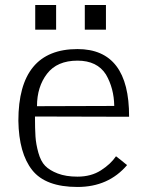

<svg xmlns="http://www.w3.org/2000/svg" viewBox="-20 -727 561 763"><path d="M127 -305 434 -306Q433 -376 401 -431Q366 -486 288 -486Q207 -486 167 -434Q127 -382 127 -305ZM288 -25Q342 -25 381 -50Q420 -75 441 -106Q454 -96 464 -88Q474 -80 478 -76.5Q482 -73 485 -71Q411 16 288 16Q161 16 108 -51Q55 -118 53 -247Q53 -532 288 -532Q494 -532 493 -263L119 -264Q119 -215 121 -184.5Q123 -154 132.5 -120Q142 -86 159.5 -68Q177 -50 209.5 -37.5Q242 -25 288 -25ZM317 -707H401V-609H317ZM120 -707H203V-609H120ZM317 -707H401V-609H317ZM120 -707H203V-609H120Z"/></svg>

Font: Afta sans
Style: Regular
Weight: 400
Designer: par.qink
Foundry: Oriol Esparraguera Font
Version: Version 1.000